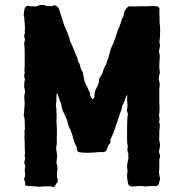

<svg xmlns="http://www.w3.org/2000/svg" viewBox="-20 -749 737 769"><path d="M621 -614Q621 -596 620 -593Q617 -581 620 -574Q620 -573 620.5 -570.5Q621 -568 621 -567Q619 -553 617 -546Q616 -540 619 -533Q619 -532 619.5 -529.5Q620 -527 620 -526Q620 -514 618 -490Q618 -469 620 -463Q621 -458 619 -452Q613 -437 618 -423Q620 -413 620 -409Q617 -391 618 -375V-338Q618 -329 619 -324Q619 -299 618 -296Q617 -294 617 -285Q621 -271 617 -261Q617 -259 619 -255Q619 -254 620 -251.5Q621 -249 620 -248Q620 -245 619.5 -239Q619 -233 619 -231Q618 -228 618 -222V-198Q616 -191 620 -177Q620 -175 620.5 -173Q621 -171 621 -170Q621 -168 620.5 -163.5Q620 -159 619.5 -155.5Q619 -152 618 -149Q615 -141 620 -130Q622 -123 619 -112Q618 -110 618 -105V-93V-87Q618 -64 617 -61Q616 -60 617 -57Q617 -54 618.5 -46.5Q620 -39 621 -35Q621 -30 620 -28Q620 -26 617 -17Q616 -7 607 -4Q603 -3 597 -4Q570 -4 565 -2Q563 -2 560.5 -2.5Q558 -3 557 -3Q554 -3 549.5 -3.5Q545 -4 543 -4Q531 -4 507 -2Q502 -2 497.5 -6Q493 -10 493 -14Q493 -15 491.5 -21Q490 -27 490 -31Q488 -48 489 -53Q492 -61 490 -70Q488 -86 490 -93Q493 -109 493 -110L494 -111Q494 -112 494 -113V-134Q494 -136 493 -136Q489 -145 491 -157Q493 -163 491 -168Q489 -175 489 -188V-215V-243Q489 -248 489.5 -257Q490 -266 490 -271Q490 -282 491 -284Q494 -293 489 -303Q487 -306 489 -310Q492 -328 489 -346V-353Q489 -356 489.5 -360Q490 -364 490 -366Q490 -367 489 -368H488Q487 -367 487 -366Q486 -364 483 -356Q480 -348 478 -343Q477 -340 474.5 -335Q472 -330 471 -328Q469 -324 469 -321Q469 -318 468 -316Q468 -314 466.5 -310Q465 -306 464 -304Q449 -258 436 -221Q434 -215 426 -198Q421 -189 422 -185Q424 -178 418 -172Q415 -169 413 -165Q412 -163 410.5 -157.5Q409 -152 408 -150Q405 -142 395 -140H378Q374 -140 366.5 -139Q359 -138 355 -138Q351 -138 342.5 -137.5Q334 -137 330 -137Q326 -137 319 -137.5Q312 -138 308 -138Q304 -138 301 -139Q290 -139 288 -150Q288 -161 284 -166Q281 -171 277 -183Q276 -185 274 -192Q272 -199 271 -202Q271 -205 270 -208Q269 -211 267.5 -214.5Q266 -218 265 -220Q264 -225 260 -233Q256 -241 255 -244Q254 -247 252 -255Q250 -263 249 -266Q243 -282 239 -290Q238 -292 233 -302.5Q228 -313 227 -319Q227 -324 225 -332L210 -374V-375Q208 -375 208 -374L207 -373Q206 -367 206 -355Q206 -343 205 -337Q204 -334 204 -328V-325Q206 -320 206 -309.5Q206 -299 206 -297Q207 -293 207 -285Q207 -281 206.5 -274Q206 -267 206 -261.5Q206 -256 207 -251Q208 -237 208 -210Q208 -208 207.5 -202Q207 -196 207 -193Q209 -173 205 -159V-155Q205 -150 206.5 -140.5Q208 -131 209 -126V-123Q207 -113 207 -109Q205 -97 208 -89Q212 -75 209 -65Q206 -45 211 -29Q213 -23 210 -19Q206 -15 203 -9L197 0H194H193Q192 -1 191 -1Q186 -3 161 -3Q157 -3 149 -2Q141 -1 137 -1Q117 -3 108 -3Q104 -4 97 -4Q90 -4 87 -5Q78 -5 81 -14Q81 -19 80 -22Q74 -31 78 -37Q81 -43 81 -49Q79 -63 79 -70Q79 -72 80 -75.5Q81 -79 81 -81V-87Q74 -95 80 -110Q81 -115 80 -119Q77 -125 80 -132V-137Q80 -141 79.5 -149Q79 -157 79 -160V-183Q77 -190 78 -204Q79 -218 78 -225V-227Q79 -228 79 -229Q79 -230 80 -232V-233Q79 -243 79 -263Q79 -278 75 -284V-290L76 -292V-294Q76 -299 77 -308.5Q78 -318 78 -323Q78 -324 78.5 -328Q79 -332 79 -334Q76 -365 78 -370Q79 -372 79.5 -375.5Q80 -379 80 -381V-385Q80 -387 79 -391.5Q78 -396 77 -399Q77 -421 78 -423Q82 -430 77 -440V-448Q79 -456 79 -458Q79 -460 78 -466Q77 -472 78 -475Q79 -481 79 -494V-530Q79 -563 77 -572Q77 -578 78 -581Q81 -590 78 -599Q75 -607 79 -613Q81 -618 79 -621V-627Q79 -628 80 -630V-632Q80 -637 79.5 -648Q79 -659 78 -664Q78 -681 75 -686V-692Q76 -694 76 -699Q76 -704 77 -707Q78 -708 78 -711Q78 -714 79 -716Q87 -730 100 -724Q101 -724 103 -724L105 -723Q111 -725 122 -723Q125 -723 128 -724Q131 -725 134.5 -726.5Q138 -728 140 -729H157Q170 -722 178 -725H182Q186 -722 191 -726Q198 -729 204 -726Q213 -721 216 -713Q218 -708 221 -698.5Q224 -689 225 -685Q226 -683 227.5 -679Q229 -675 229 -674Q230 -671 231.5 -665.5Q233 -660 234 -657Q238 -645 241 -639Q255 -609 261 -584L262 -582V-580Q263 -578 265 -574.5Q267 -571 268 -569Q270 -564 276 -549.5Q282 -535 285 -528Q285 -527 288 -521Q291 -515 291 -511Q291 -504 298 -495Q301 -486 301 -485Q303 -473 307 -468Q309 -466 311 -460Q314 -449 318 -425L320 -421Q321 -417 324.5 -409.5Q328 -402 330 -399Q331 -396 333.5 -391Q336 -386 337 -384Q341 -378 340 -375Q340 -364 350 -352H353Q357 -358 358 -361Q358 -376 362 -387Q363 -388 365.5 -394.5Q368 -401 370 -404Q374 -409 376 -422Q376 -434 384 -445Q390 -453 391 -458Q397 -480 404 -489Q405 -490 405 -491Q406 -493 406 -494Q409 -504 409 -505Q410 -508 412 -512Q414 -516 414 -518Q420 -540 423 -550Q424 -555 428 -563Q432 -571 434 -576Q445 -604 451 -626L454 -632Q455 -635 458 -642Q461 -649 462 -653Q464 -656 465.5 -663Q467 -670 469 -674Q476 -684 476 -693Q476 -697 478 -701Q480 -708 484 -712Q492 -725 502 -724Q508 -723 519 -723H525Q526 -723 527 -723.5Q528 -724 529 -724Q533 -722 542 -724H549H572Q596 -726 603 -724H607Q612 -724 616 -719Q620 -714 619 -709Q617 -701 619 -686V-664Q619 -661 619.5 -654.5Q620 -648 621 -645V-635Q622 -624 621 -614Z"/></svg>

Font: Gutenberg Clean
Style: Regular
Weight: 400
Designer: Nicola Manzari, Bruno Pierini
Foundry: Unio | Creative Solutions
Version: Version 1.001;PS 001.001;hotconv 1.0.88;makeotf.lib2.5.64775